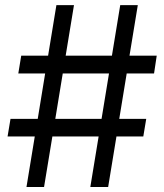

<svg xmlns="http://www.w3.org/2000/svg" viewBox="-20 -748 657 768"><path d="M341.3 0H412.6L445.8 -202.1H553.2L564.9 -272.5H457L486.8 -454.1H596.2L606.9 -525.4H498L531.2 -727.5H460.9L427.7 -525.4H242.7L275.9 -727.5H205.6L172.4 -525.4H64.9L53.2 -454.1H160.6L130.9 -272.5H22L10.3 -202.1H119.1L85.9 0H156.2L189.5 -202.1H374.5ZM201.2 -272.5 231 -454.1H416L386.2 -272.5Z"/></svg>

Font: Guggenheim Sans Display
Style: Regular
Weight: 400
Designer: Modified by Tom Baber under direction of Pentagram Design 2023
Foundry: rsms
Version: Version 1.001;Glyphs 3.1.2 (3151)